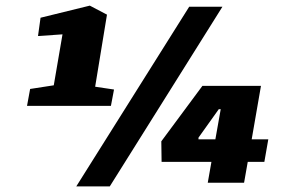

<svg xmlns="http://www.w3.org/2000/svg" viewBox="-20 -649 1047 682"><path d="M385 -331 374 -273H76L87 -333L171 -346L202 -527L115 -521L124 -586L299 -629L360 -597L318 -341ZM919 -74H860L847 0H718L731 -74H554L553 -147L699 -344H907L874 -154H933ZM745 -154 764 -261H757L685 -160V-154ZM652 -625H770L370 13H251Z"/></svg>

Font: Grenze ExtraBold
Style: Italic
Weight: 800
Italic angle: -10°
Designer: Renata Polastri
Foundry: Omnibus-Type
Version: Version 1.002; ttfautohint (v1.8)